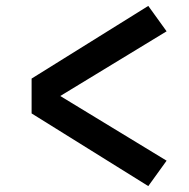

<svg xmlns="http://www.w3.org/2000/svg" viewBox="-20 -665 640 650"><path d="M482 -35 87 -281V-399L482 -645L544 -559L184 -340L544 -121Z"/></svg>

Font: Iosevka Plex Etoile
Style: Bold
Weight: 700
Designer: Belleve Invis
Foundry: Belleve Invis
Version: Version 25.1.1; ttfautohint (v1.8.4)